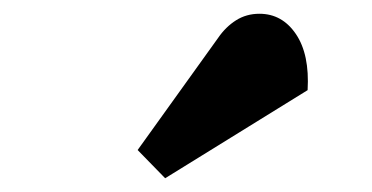

<svg xmlns="http://www.w3.org/2000/svg" viewBox="-20 -837 540 279"><path d="M297 -782Q308 -798 323 -807.5Q338 -817 357 -817Q390 -817 410 -787.5Q430 -758 427 -706L220 -578L180 -619Z"/></svg>

Font: Literata ExtraBold
Style: Italic
Weight: 800
Italic angle: -2°
Designer: Latin by Veronika Burian and Jose Scaglione. Greek by Irene Vlachou. Cyrillic by Vera Evstafieva
Foundry: TypeTogether
Version: Version 3.002